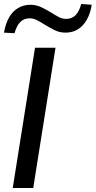

<svg xmlns="http://www.w3.org/2000/svg" viewBox="-20 -945 481 965"><path d="M44 0 156 -705H259L147 0ZM53 -778 0 -781Q8 -827 26 -858Q44 -889 71.5 -905Q99 -921 133 -921Q162 -921 188 -908.5Q214 -896 237 -882Q257 -869 275 -859.5Q293 -850 312 -850Q342 -850 360.5 -869.5Q379 -889 388 -925L441 -921Q430 -854 395.5 -817.5Q361 -781 309 -781Q279 -781 253.5 -794Q228 -807 205 -821Q186 -833 167 -843Q148 -853 130 -853Q100 -853 81.5 -834Q63 -815 53 -778Z"/></svg>

Font: Nunito Sans 12pt SemiBold
Style: Italic
Weight: 600
Italic angle: -9°
Designer: Vernon Adams
Foundry: Vernon Adams
Version: Version 3.101;gftools[0.9.27]